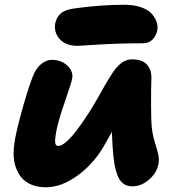

<svg xmlns="http://www.w3.org/2000/svg" viewBox="-20 -793 747 812"><path d="M309.1 -599.1Q257.3 -599.1 231.9 -628.4Q206.5 -657.7 213.9 -695.8Q219.2 -720.2 237.1 -736.3Q254.9 -752.4 297.9 -757.8Q407.2 -772.9 504.9 -772.9Q546.9 -772.9 577.6 -762Q608.4 -751 622.8 -733.6Q637.2 -716.3 642.8 -698.5Q648.4 -680.7 645 -664.1Q639.6 -639.2 623.8 -624.5Q607.9 -609.9 585 -609.9Q482.4 -609.9 397.2 -604.5Q312 -599.1 309.1 -599.1ZM173.8 -1Q139.2 -1 112.5 -12.2Q85.9 -23.4 70.3 -42.7Q54.7 -62 45.9 -88.1Q37.1 -114.3 37.6 -144.5Q38.1 -174.8 43.9 -207Q57.1 -271.5 79.8 -350.3Q102.5 -429.2 119.1 -470.2Q131.3 -503.4 153.6 -521.7Q175.8 -540 199.2 -540Q238.8 -540 264.9 -515.4Q291 -490.7 285.2 -460Q281.7 -441.9 254.9 -364.5Q228 -287.1 219.2 -243.2Q210 -196.8 214.4 -184.6Q217.3 -175.8 226.1 -175.8Q262.2 -175.8 337.9 -289.1Q359.4 -319.8 383.1 -360.8Q406.7 -401.9 422.9 -430.7Q439 -459.5 457.3 -486.8Q475.6 -514.2 495.6 -528.1Q515.6 -542 538.1 -542Q582.5 -542 602.5 -518.6Q622.6 -495.1 620.1 -457Q618.7 -419.4 618.9 -353.8Q619.1 -288.1 621.1 -262.2Q624 -228 633.5 -196.3Q643.1 -164.6 648.7 -142.3Q654.3 -120.1 649.9 -98.1Q642.6 -61.5 610.1 -33.2Q577.6 -4.9 540 -4.9Q517.6 -4.9 502.2 -15.9Q486.8 -26.9 477.5 -50Q468.3 -73.2 463.6 -102.1Q459 -130.9 456.1 -173.8Q455.6 -184.1 454.6 -204.6Q453.6 -225.1 453.1 -234.9Q445.8 -221.2 418 -172.9Q374 -98.1 306.6 -49.6Q239.3 -1 173.8 -1Z"/></svg>

Font: Shantell Sans Bouncy
Style: Italic
Weight: 800
Italic angle: -11.31°
Designer: Stephen Nixon, Anya Danilova, Shantell Martin
Foundry: Arrow Type
Version: Version 1.006;[9816181b4]